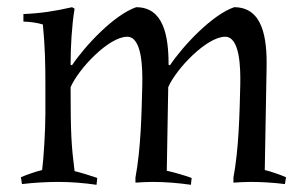

<svg xmlns="http://www.w3.org/2000/svg" viewBox="-20 -505 849 533"><path d="M676 0C706 0 739 2 771 6L774 -13C758 -20 732 -29 715 -33L720 -314C722 -399 710 -485 630 -485C569 -464 489 -379 452 -324L448 -325C448 -406 434 -485 358 -485C297 -464 217 -379 180 -324L176 -325C176 -375 179 -431 187 -481L180 -485C132 -474 93 -468 45 -466V-445C60 -445 84 -442 99 -437C105 -376 106 -327 106 -274V-190C106 -141 101 -63 97 -33C80 -29 54 -20 38 -13L41 6C75 2 109 0 143 0C178 0 213 3 248 8L250 -11C233 -17 204 -26 187 -30C178 -102 176 -134 176 -263C198 -314 282 -403 333 -403C374 -403 376 -318 375 -269C373 -187 371 -92 356 -12V2C370 1 390 0 404 0C439 0 475 3 510 8L512 -11C493 -18 462 -27 443 -31L447 -263C469 -314 554 -403 605 -403C646 -403 648 -318 647 -269C645 -187 643 -92 628 -12V2C642 1 662 0 676 0Z"/></svg>

Font: Almendra
Style: Regular
Weight: 400
Designer: Ana Sanfelippo
Foundry: Ana Sanfelippo
Version: Version 1.003